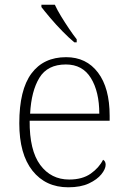

<svg xmlns="http://www.w3.org/2000/svg" viewBox="-20 -786 539 816"><path d="M270 10Q174 10 118 -60.5Q62 -131 62 -262Q62 -404 113.5 -473.5Q165 -543 261 -543Q347 -543 396.5 -477.5Q446 -412 446 -294V-273H106Q105 -147 151 -85Q197 -23 274 -23Q330 -23 365.5 -48Q401 -73 418 -107Q429 -101 429 -86Q429 -68 411 -45.5Q393 -23 358 -6.5Q323 10 270 10ZM402 -303Q402 -396 366.5 -454Q331 -512 260 -512Q182 -512 147.5 -455.5Q113 -399 108 -303ZM296 -606Q274 -624 246 -652.5Q218 -681 193.5 -710Q169 -739 156 -756V-766H213Q223 -744 239.5 -717Q256 -690 273.5 -664Q291 -638 306 -619V-606Z"/></svg>

Font: Noto Serif Tamil ExtraLight
Style: Regular
Weight: 200
Designer: Indian Type Foundry, Tom Grace, and the Monotype Design Team
Foundry: Monotype Imaging Inc.
Version: Version 2.004; ttfautohint (v1.8.4.7-5d5b)